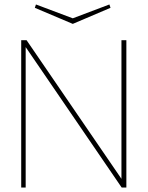

<svg xmlns="http://www.w3.org/2000/svg" viewBox="-20 -840 661 860"><path d="M75 0V-660H99L524 -39V-660H546V0H525L95 -629V0ZM306 -733 136 -805 141 -820 306 -758 470 -820 475 -805Z"/></svg>

Font: Lil Grotesk Thin
Style: Regular
Weight: 100
Designer: Bastien Sozeau
Foundry: NBR — Bastien Sozeau
Version: Version 3.003; ttfautohint (v1.8.4.7-5d5b);gftools[0.9.33]